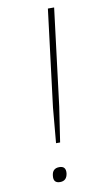

<svg xmlns="http://www.w3.org/2000/svg" viewBox="-83 -739 411 788"><g transform="rotate(-10 122.5 -345.0)"><path d="M176 -700H202L152 -296L130 -150H113L126 -296ZM77 -21Q80 -51 109 -51Q137 -51 134 -21Q130 10 102 10Q73 10 77 -21Z"/></g></svg>

Font: Haskoy Thin
Style: Italic
Weight: 100
Designer: Ertekin Erdin
Foundry: Ertekin Erdin
Version: Version 2.000; ttfautohint (v1.8.4.7-5d5b)